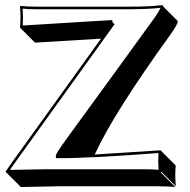

<svg xmlns="http://www.w3.org/2000/svg" viewBox="-20 -671 741 750"><path d="M374.5 -520Q374.5 -520 116.7 -504.4L60.1 -561L58.1 -564Q60.1 -579.6 60.1 -606.9Q60.1 -618.2 58.1 -645L60.1 -647.9Q84.5 -645 121.1 -645H485.8Q565.4 -645 611.8 -650.9Q615.2 -650.4 616.7 -649.4Q617.7 -647 618.2 -645L674.8 -588.4Q673.8 -574.7 644.5 -534.2Q423.3 -228 350.1 -67.4Q350.1 -67.4 607.9 -84L609.9 -81.1L666.5 -24.4Q664.6 -8.3 664.6 18.6Q664.6 29.3 666.5 56.6L609.9 0L607.9 2.9L664.6 59.6Q639.6 56.6 593.8 56.6H210.4Q210.4 56.6 61.5 59.6L4.9 2.9L2 -1Q8.8 -9.8 19.5 -25.9Q25.4 -34.7 27.8 -38.1ZM418.5 -592.8 419.4 -584 427.7 -576.7 36.1 -32.2Q34.2 -29.3 28.3 -21Q22.5 -11.7 19 -7.3Q127.4 -9.8 153.8 -9.8H537.1Q577.6 -9.8 599.6 -7.8Q598.1 -28.3 598.1 -38.1Q598.1 -53.2 599.1 -73.2Q330.6 -52.7 208 -53.2H198.2V-63Q198.2 -70.8 238.8 -127Q252 -145.5 293 -201.7Q439 -401.4 580.1 -596.7Q607.9 -635.7 607.9 -645Q608.4 -644.5 611.8 -641.1H613.3Q567.9 -635.3 485.8 -634.8H121.1Q91.8 -634.8 68.4 -637.2Q69.8 -617.2 69.8 -606.9Q69.8 -591.8 68.8 -571.3Q415.5 -592.8 418.5 -592.8Z"/></svg>

Font: Linux Biolinum Shadow O
Style: Bold
Weight: 700
Designer: Philipp H. Poll
Foundry: Philipp H. Poll
Version: Version 0.9.2